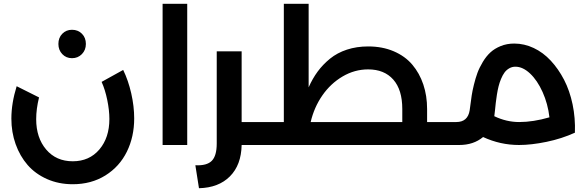

<svg xmlns="http://www.w3.org/2000/svg" viewBox="-20 -765 3087 1013"><path d="M359.9 -458Q329.1 -458 308.6 -479.5Q288.1 -501 288.1 -533.2Q288.1 -565.9 308.6 -586.9Q329.1 -607.9 359.9 -607.9Q391.6 -607.9 412.4 -586.9Q433.1 -565.9 433.1 -533.2Q433.1 -501 412.1 -479.5Q391.1 -458 359.9 -458ZM363.8 207Q289.6 207 228 179.7Q166.5 152.3 125.7 105.5Q85 58.6 62.5 -4.4Q40 -67.4 40 -139.2Q40 -220.2 67.9 -310.1L186 -251Q170.9 -190.4 170.9 -136.2Q170.9 -38.1 223.6 23.9Q276.4 85.9 363.8 85.9Q451.2 85.9 504.2 23.7Q557.1 -38.6 557.1 -137.2Q557.1 -183.1 545.9 -237.5Q534.7 -292 516.1 -333L629.9 -396Q656.7 -341.3 672.4 -272.7Q688 -204.1 688 -140.1Q688 -43.5 649.4 35.2Q610.8 113.8 536.4 160.4Q461.9 207 363.8 207Z M837.9 0V-745.1H967.8V0Z M1362.8 -121.1Q1382.8 -121.1 1382.8 -61Q1382.8 0 1362.8 0H1254.9Q1252.9 105.5 1193.1 165.5Q1133.3 225.6 1029.8 228L1010.7 106.9Q1071.3 109.9 1097.4 83.5Q1123.5 57.1 1123.5 -7.8V-494.1H1254.9V-121.1Z M2373.5 -121.1Q2393.1 -121.1 2393.1 -61Q2393.1 0 2373.5 0H1362.3Q1342.3 0 1342.3 -61Q1342.3 -121.1 1362.3 -121.1H1477.5V-745.1H1608.4V-304.2Q1628.9 -350.6 1656.2 -387.7Q1683.6 -424.8 1721.4 -455.6Q1759.3 -486.3 1810.5 -503.2Q1861.8 -520 1922.4 -520Q1997.6 -520 2057.4 -494.4Q2117.2 -468.8 2155.3 -423.8Q2193.4 -378.9 2213.4 -319.3Q2233.4 -259.8 2233.4 -189.9V-121.1ZM1619.1 -121.1H2102.5V-189.9Q2102.5 -291.5 2054.9 -345.2Q2007.3 -398.9 1922.4 -398.9Q1851.1 -398.9 1787.6 -361.6Q1724.1 -324.2 1680.7 -261.5Q1637.2 -198.7 1619.1 -121.1Z M2692.9 -535.2Q2746.1 -535.2 2795.9 -511.7Q2845.7 -488.3 2886 -444.8Q2926.3 -401.4 2956.1 -344Q2985.8 -286.6 3001 -214.4Q3016.1 -142.1 3013.2 -64.9Q2943.8 -33.2 2863.5 -16.6Q2783.2 0 2718.3 0Q2619.6 0 2528.8 -42Q2478.5 0 2402.8 0H2373Q2353 0 2353 -61Q2353 -121.1 2373 -121.1H2387.2Q2448.2 -121.1 2458 -183.1Q2459 -188.5 2462.2 -213.9Q2465.3 -239.3 2468.8 -262Q2472.2 -284.7 2480.5 -318.6Q2488.8 -352.5 2499 -380.4Q2509.3 -408.2 2527.3 -438.2Q2545.4 -468.3 2567.4 -488.5Q2589.4 -508.8 2621.8 -522Q2654.3 -535.2 2692.9 -535.2ZM2587.9 -151.9Q2652.3 -121.1 2719.2 -121.1Q2793.5 -121.1 2878.9 -146Q2870.6 -217.3 2842.8 -279.3Q2814.9 -341.3 2776.6 -377.2Q2738.3 -413.1 2699.2 -413.1Q2681.6 -413.1 2666.7 -404.5Q2651.9 -396 2641.8 -382.3Q2631.8 -368.7 2623.5 -348.6Q2615.2 -328.6 2610.4 -309.1Q2605.5 -289.6 2601.6 -264.9Q2597.7 -240.2 2595.7 -222.2Q2593.8 -204.1 2591.6 -182.9Q2589.4 -161.6 2587.9 -151.9Z"/></svg>

Font: Montserrat-Arabic Medium
Style: Regular
Weight: 500
Designer: Mohamed Gaber
Foundry: Kief Type Foundry
Version: Version 5.008;PS 005.008;hotconv 1.0.88;makeotf.lib2.5.64775